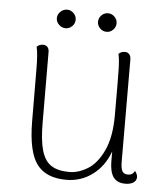

<svg xmlns="http://www.w3.org/2000/svg" viewBox="-50 -706 655 762"><g transform="rotate(5 277.5 -324.5)"><path d="M521 -23Q521 -9 509 -1Q497 7 477 7Q444 7 429 -14Q414 -35 414 -78V-116Q392 -56 346 -22Q300 12 242 12Q161 12 124.5 -37Q88 -86 87 -205L86 -412Q86 -476 79 -504Q89 -514 104 -514Q115 -514 121.5 -507Q128 -500 128 -487L129 -206Q129 -135 141 -94.5Q153 -54 179.5 -37Q206 -20 251 -20Q288 -20 325 -43Q362 -66 387 -120Q412 -174 412 -260Q412 -405 411 -444.5Q410 -484 405 -504Q415 -514 430 -514Q441 -514 447.5 -506.5Q454 -499 454 -486L455 -80Q455 -52 461.5 -41Q468 -30 484 -30Q503 -30 511 -47Q521 -34 521 -23ZM149 -624Q149 -639 160.5 -650Q172 -661 187 -661Q202 -661 213 -650Q224 -639 224 -624Q224 -609 213 -598Q202 -587 187 -587Q172 -587 160.5 -598Q149 -609 149 -624ZM313 -624Q313 -639 324 -650Q335 -661 350 -661Q365 -661 376 -650Q387 -639 387 -624Q387 -609 376 -598Q365 -587 350 -587Q335 -587 324 -598Q313 -609 313 -624Z"/></g></svg>

Font: Arima Madurai ExtraLight
Style: Regular
Weight: 275
Designer: Joana Correia and Natanael Gama
Foundry: NDISCOVER
Version: Version 1.019